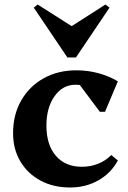

<svg xmlns="http://www.w3.org/2000/svg" viewBox="-20 -818 566 852"><path d="M291 14Q217 14 160 -16.5Q103 -47 70.5 -101.5Q38 -156 38 -227Q38 -309 74 -372Q110 -435 173.5 -470.5Q237 -506 319 -506Q370 -506 417.5 -493Q465 -480 503 -457L446 -322H423L334 -441Q325 -442 315 -442Q258 -442 222 -391Q186 -340 186 -261Q186 -175 228 -126.5Q270 -78 343 -78Q421 -78 474 -130L503 -106Q473 -50 417 -18Q361 14 291 14ZM147 -798 298 -702 448 -798 466 -784 317 -563H279L130 -784Z"/></svg>

Font: Platypi SemiBold
Style: Regular
Weight: 600
Designer: David Sargent
Foundry: Bolt Cutter Type
Version: Version 1.200; ttfautohint (v1.8.4.7-5d5b)